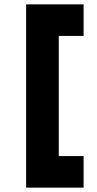

<svg xmlns="http://www.w3.org/2000/svg" viewBox="-20 -732 444 882"><path d="M100 130V-712H364V-567H250V-15H364V130Z"/></svg>

Font: Overpass Black
Style: Regular
Weight: 900
Designer: Delve Withrington, Dave Bailey, Thomas Jockin
Foundry: Delve Fonts LLC
Version: Version 4.000; ttfautohint (v1.8.3)